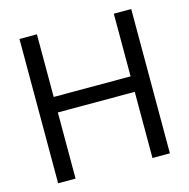

<svg xmlns="http://www.w3.org/2000/svg" viewBox="-107 -832 921 935"><g transform="rotate(-15 354.0 -364.0)"><path d="M72.3 -727.5H160.2V-411.6H547.9V-727.5H635.7V0H547.9V-333.5H160.2V0H72.3Z"/></g></svg>

Font: Intratopia Thin
Style: Regular
Weight: 100
Designer: Rasmus Andersson
Foundry: rsms
Version: Version 3.000;Glyphs 3.2.3 (3260)